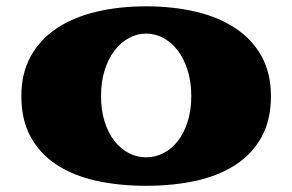

<svg xmlns="http://www.w3.org/2000/svg" viewBox="-20 -580 942 619"><path d="M48.8 -270Q48.8 -343.8 78.9 -398.2Q108.9 -452.6 162.6 -488.5Q216.3 -524.4 290 -542Q363.8 -559.6 451.2 -559.6Q538.6 -559.6 612.3 -542Q686 -524.4 739.7 -488.5Q793.5 -452.6 823.5 -398.2Q853.5 -343.8 853.5 -270Q853.5 -193.4 823.5 -138.7Q793.5 -84 739.7 -48.8Q686 -13.7 612.3 2.7Q538.6 19 451.2 19Q363.8 19 290 2.7Q216.3 -13.7 162.6 -48.8Q108.9 -84 78.9 -138.7Q48.8 -193.4 48.8 -270ZM305.7 -270Q305.7 -225.1 317.1 -188.5Q328.6 -151.9 348.4 -126.2Q368.2 -100.6 394.8 -86.7Q421.4 -72.8 451.2 -72.8Q481 -72.8 507.6 -86.7Q534.2 -100.6 554 -126.2Q573.7 -151.9 585.2 -188.5Q596.7 -225.1 596.7 -270Q596.7 -315.4 585.2 -352.5Q573.7 -389.6 554 -416Q534.2 -442.4 507.6 -457Q481 -471.7 451.2 -471.7Q421.4 -471.7 394.8 -457Q368.2 -442.4 348.4 -416Q328.6 -389.6 317.1 -352.5Q305.7 -315.4 305.7 -270Z"/></svg>

Font: Goblin One
Style: Regular
Weight: 400
Designer: Riccardo De Franceschi
Foundry: Sorkin Type Co.
Version: Version 1.001